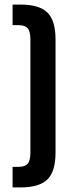

<svg xmlns="http://www.w3.org/2000/svg" viewBox="-20 -770 316 840"><path d="M35 -40H62Q89 -40 101 -53.5Q113 -67 113 -103V-597Q113 -633 101 -646.5Q89 -660 62 -660H35V-750H69Q152 -750 187.5 -715Q223 -680 223 -597V-103Q223 -20 187.5 15Q152 50 69 50H35Z"/></svg>

Font: Booming Bebas 2
Style: Regular
Weight: 400
Designer: Ryoichi Tsunekawa
Foundry: Ryoichi Tsunekawa
Version: Version 2.000